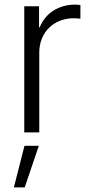

<svg xmlns="http://www.w3.org/2000/svg" viewBox="-20 -573 393 831"><path d="M85 0H150V-346C150 -433 213 -494 299 -494C310 -494 320 -493 328 -492V-551C320 -552 314 -553 305 -553C235 -553 177 -517 152 -455H149V-546H85ZM40 238H87L148 58H86Z"/></svg>

Font: Wafeq Light
Style: Regular
Weight: 300
Designer: Rasmus Andersson & Azza Alameddine
Foundry: Google & TypeTogether
Version: Version 3.000;January 28, 2025;FontCreator 15.0.0.3014 64-bi